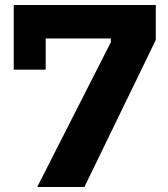

<svg xmlns="http://www.w3.org/2000/svg" viewBox="-20 -749 674 769"><path d="M129 0 424 -580V-595H163V-470H35V-729H604V-589L318 0Z"/></svg>

Font: Hubot Sans Condensed ExtraLight
Style: Bold
Weight: 700
Version: Version 2.000